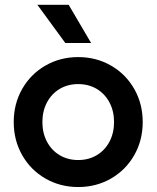

<svg xmlns="http://www.w3.org/2000/svg" viewBox="-20 -751 640 785"><path d="M36.1 -252Q36.1 -326.7 70.8 -387.5Q105.5 -448.2 165.8 -482.9Q226.1 -517.6 299.8 -517.6Q373.5 -517.6 433.8 -482.9Q494.1 -448.2 528.8 -387.5Q563.5 -326.7 563.5 -252Q563.5 -177.2 528.8 -116.5Q494.1 -55.7 433.8 -21Q373.5 13.7 299.8 13.7Q226.1 13.7 165.8 -21Q105.5 -55.7 70.8 -116.5Q36.1 -177.2 36.1 -252ZM446.3 -252Q446.3 -296.9 427.5 -332.3Q408.7 -367.7 375.5 -387.5Q342.3 -407.2 299.8 -407.2Q257.3 -407.2 224.1 -387.5Q190.9 -367.7 172.1 -332.3Q153.3 -296.9 153.3 -252Q153.3 -207 172.1 -171.6Q190.9 -136.2 224.1 -116.5Q257.3 -96.7 299.8 -96.7Q342.3 -96.7 375.5 -116.5Q408.7 -136.2 427.5 -171.6Q446.3 -207 446.3 -252ZM132.8 -731.4H260.7L352.5 -575.2H247.1Z"/></svg>

Font: Wanted Sans SemiBold
Style: Regular
Weight: 600
Designer: Original Design by Kil Hyung-jin and Kang Hanbin, Wanted Lab, Inc; Hangeul from Source Han Sans by Jang Soo-young and Ka
Foundry: Wanted Lab, Inc.
Version: Version 1.003